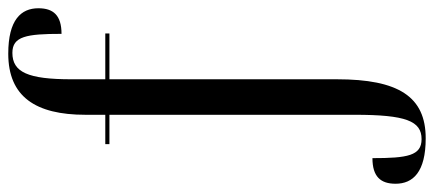

<svg xmlns="http://www.w3.org/2000/svg" viewBox="-325 -498 1051 465"><g transform="rotate(-90 200.5 -265.5)"><path d="M98 240C199 240 241 174 241 25V-526H352V-536H241V-618C241 -723 258 -761 305 -761C345 -761 351 -727 351 -642C396 -642 413 -662 413 -698C413 -740 385 -771 303 -771C199 -771 155 -705 155 -584V-536H84V-526H155V68C155 192 140 230 96 230C56 230 50 196 50 111C5 111 -12 131 -12 167C-12 209 16 240 98 240Z"/></g></svg>

Font: Noto Serif Display ExtraCondensed
Style: Regular
Weight: 400
Width: 2
Designer: Monotype Design Team
Foundry: Monotype Imaging Inc.
Version: Version 2.009